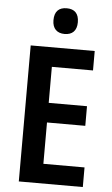

<svg xmlns="http://www.w3.org/2000/svg" viewBox="-61 -964 585 1004"><g transform="rotate(5 231.5 -462.0)"><path d="M248 -924C207 -924 184 -902 184 -856C184 -811 209 -789 248 -789C288 -789 312 -811 312 -856C312 -902 289 -924 248 -924ZM413 0V-103H197V-320H398V-423H197V-612H413V-714H77V0Z"/></g></svg>

Font: Noto Sans Gujarati UI Condensed SemiBold
Style: Regular
Weight: 600
Width: 3
Designer: Jelle Bosma - Monotype Design Team, Universal Thirst
Foundry: Monotype Imaging Inc.
Version: Version 2.106